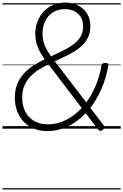

<svg xmlns="http://www.w3.org/2000/svg" viewBox="-20 -1014 971 1513"><path d="M354 19Q295 19 247.5 -0.5Q200 -20 166.5 -55Q133 -90 115 -138Q97 -186 97 -243Q97 -306 116.5 -353Q136 -400 169 -435.5Q202 -471 244 -498Q286 -525 332 -547Q311 -577 294 -607.5Q277 -638 267.5 -673Q258 -708 258 -748Q258 -799 275 -843.5Q292 -888 323.5 -922Q355 -956 398.5 -975Q442 -994 496 -994Q537 -994 572.5 -981Q608 -968 635 -944Q662 -920 677 -886Q692 -852 692 -809Q692 -762 676.5 -726Q661 -690 633.5 -662Q606 -634 570 -611.5Q534 -589 493.5 -569.5Q453 -550 411 -531L660 -207Q702 -264 733.5 -337.5Q765 -411 780 -499Q782 -509 789 -513.5Q796 -518 810 -518Q825 -518 830.5 -513.5Q836 -509 834 -498Q816 -397 779 -313Q742 -229 692 -164L799 -24Q805 -15 803.5 -7.5Q802 0 790 9Q779 18 771 18Q763 18 756 9L655 -122Q591 -54 513.5 -17.5Q436 19 354 19ZM358 -34Q429 -34 497.5 -67.5Q566 -101 624 -163L362 -507Q320 -487 282.5 -463Q245 -439 216.5 -408Q188 -377 171.5 -337.5Q155 -298 155 -245Q155 -181 179.5 -133.5Q204 -86 250 -60Q296 -34 358 -34ZM382 -570Q420 -588 457 -605.5Q494 -623 526.5 -642.5Q559 -662 583.5 -685.5Q608 -709 621.5 -739Q635 -769 635 -807Q635 -849 617 -879Q599 -909 567 -925.5Q535 -942 493 -942Q436 -942 396.5 -916.5Q357 -891 336 -847.5Q315 -804 315 -750Q315 -714 323.5 -683Q332 -652 347.5 -624.5Q363 -597 382 -570ZM0 469H931V479H0ZM0 -20H931V0H0ZM0 -505H931V-500H0ZM0 -989H931V-979H0Z"/></svg>

Font: Playwrite DE VA Guides
Style: Regular
Weight: 400
Designer: Veronika Burian, José Scaglione
Foundry: TypeTogether
Version: Version 1.003